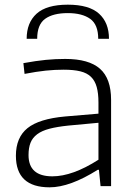

<svg xmlns="http://www.w3.org/2000/svg" viewBox="-20 -796 576 821"><path d="M192 5Q48 5 48 -130Q48 -208 97.5 -248Q147 -288 259 -298L401 -310V-358Q401 -397 393.5 -424Q386 -451 369 -467.5Q352 -484 323.5 -491Q295 -498 252 -498Q214 -498 175.5 -494Q137 -490 85 -480L80 -526Q135 -536 176 -540Q217 -544 259 -544Q360 -544 407.5 -502Q455 -460 455 -369V0H410L403 -70H398Q279 5 192 5ZM204 -42Q290 -42 401 -113V-271L272 -259Q224 -254 191.5 -245.5Q159 -237 139 -222Q119 -207 110.5 -185.5Q102 -164 102 -133Q102 -42 204 -42ZM94 -630Q94 -699 136.5 -737.5Q179 -776 270 -776Q361 -776 403.5 -737.5Q446 -699 446 -630H400Q400 -691 365.5 -715.5Q331 -740 270 -740Q207 -740 173 -715.5Q139 -691 139 -630Z"/></svg>

Font: Encode Sans Wide
Style: ExtraLight
Weight: 200
Designer: Pablo Impallari, Andres Torresi
Foundry: Pablo Impallari, Andres Torresi
Version: Version 1.000; ttfautohint (v1.00) -l 8 -r 50 -G 200 -x 14 -